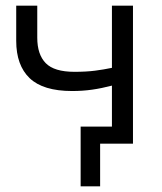

<svg xmlns="http://www.w3.org/2000/svg" viewBox="-20 -505 570 675"><path d="M263.5 150V-60H373.5V-204Q337 -194.5 304 -189.8Q271 -185 233.5 -185Q131.5 -185 84.2 -230.2Q37 -275.5 37 -361.5V-485H111V-372.5Q111 -313.5 140.8 -283Q170.5 -252.5 242 -252.5Q283 -252.5 314 -256.5Q345 -260.5 373.5 -266.5V-485H447.5V0H332V150Z"/></svg>

Font: Geologica ExtraLight
Style: Regular
Weight: 200
Designer: Sindre Bremnes, Frode Helland
Foundry: Monokrom Skriftforlag AS
Version: Version 1.010; ttfautohint (v1.8.4.7-5d5b);gftools[0.9.28]